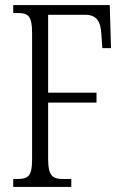

<svg xmlns="http://www.w3.org/2000/svg" viewBox="-20 -734 491 754"><path d="M32 0H260V-31H230C186 -31 169 -43 169 -110V-331H359V-370H169V-676H313C362 -676 375 -648 378 -600L382 -545H416L411 -714H32V-683H49C90 -683 106 -672 106 -606V-107C106 -42 91 -31 46 -31H32Z"/></svg>

Font: Noto Serif Tamil ExtraCondensed Light
Style: Italic
Weight: 300
Width: 2
Italic angle: -12°
Designer: Indian Type Foundry, Tom Grace, and the Monotype Design Team
Foundry: Monotype Imaging Inc.
Version: Version 2.003